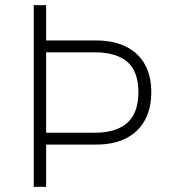

<svg xmlns="http://www.w3.org/2000/svg" viewBox="-20 -725 659 745"><path d="M111 0V-705H159V-568H353Q421 -568 469 -544Q517 -520 542 -475.5Q567 -431 567 -367Q567 -303 541.5 -257.5Q516 -212 468.5 -188Q421 -164 353 -164H159V0ZM159 -210H347Q431 -210 474 -248.5Q517 -287 517 -367Q517 -448 474 -485Q431 -522 347 -522H159Z"/></svg>

Font: Nunito Sans 7pt SemiCondensed ExtraLight
Style: Regular
Weight: 250
Width: 4
Designer: Vernon Adams
Foundry: Vernon Adams
Version: Version 3.101;gftools[0.9.27]